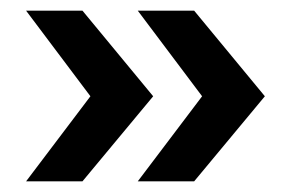

<svg xmlns="http://www.w3.org/2000/svg" viewBox="-20 -417 547 361"><path d="M29 -76 150 -236 29 -397H135L268 -236L135 -76ZM239 -76 360 -236 239 -397H345L478 -236L345 -76Z"/></svg>

Font: Ek Mukta
Style: Bold
Weight: 700
Designer: Girish Dalvi and Yashodeep Gholap
Foundry: Ek Type
Version: Version 2.538;PS 1.002;hotconv 16.6.51;makeotf.lib2.5.65220;